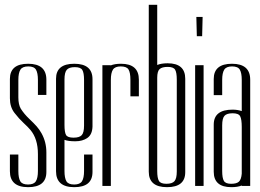

<svg xmlns="http://www.w3.org/2000/svg" viewBox="-20 -770 1076 795"><path d="M21 -443Q21 -506 96.5 -506Q172 -506 172 -440V-377H137V-439Q137 -468 129 -481.5Q121 -495 97 -495Q73 -495 64.5 -481.5Q56 -468 56 -439V-367Q56 -337 66 -320Q80 -298 100.5 -278.5Q121 -259 132 -246.5Q143 -234 152 -218Q172 -182 172 -139V-58Q172 5 96.5 5Q21 5 21 -61V-130H56V-62Q56 -33 64 -19.5Q72 -6 96 -6Q120 -6 128.5 -19.5Q137 -33 137 -62V-132Q137 -195 106 -232Q96 -244 77.5 -261Q59 -278 40 -302.5Q21 -327 21 -363Z M212 -444Q212 -506 287.5 -506Q363 -506 363 -442V-246Q362 -213 342 -199Q322 -185 292 -185Q262 -185 247 -191V-62Q247 -33 255 -19.5Q263 -6 287 -6Q311 -6 319.5 -19.5Q328 -33 328 -62V-130H363V-58Q363 5 287.5 5Q212 5 212 -61ZM247 -253Q247 -222 253.5 -211Q260 -200 284.5 -200Q309 -200 318.5 -210.5Q328 -221 328 -250V-439Q328 -468 321 -480Q314 -492 290 -492Q266 -492 256.5 -481Q247 -470 247 -441Z M438 -500V-499Q455 -506 481 -506Q555 -506 555 -440V-371H520V-439Q520 -470 512 -482.5Q504 -495 480 -495Q456 -495 447.5 -481.5Q439 -468 439 -439V0H404V-500Z M747 -57Q747 5 671.5 5Q596 5 596 -59V-750H631V-501Q648 -508 674 -508Q747 -508 747 -444ZM712 -440Q712 -470 705 -481.5Q698 -493 674.5 -493Q651 -493 641 -484Q631 -475 631 -448V-62Q631 -33 638 -21Q645 -9 669 -9Q693 -9 702.5 -20Q712 -31 712 -60Z M788 0V-500H823V0ZM795 -620 793 -700H819L817 -620Z M865 -254Q865 -316 943 -316Q964 -316 981 -310V-439Q981 -468 973 -481.5Q965 -495 941 -495Q917 -495 908.5 -481.5Q900 -468 900 -439V-376H865V-443Q865 -506 940.5 -506Q1016 -506 1016 -440V0H981V-2Q964 5 938 5Q865 5 865 -59ZM981 -51V-244Q981 -276 974.5 -288.5Q968 -301 943.5 -301Q919 -301 909.5 -290.5Q900 -280 900 -251V-62Q900 -33 907 -21Q914 -9 937 -9Q960 -9 969.5 -18Q979 -27 981 -51Z"/></svg>

Font: Dorsa
Style: Regular
Weight: 400
Version: Version 1.002